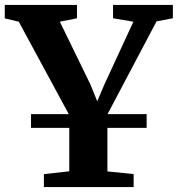

<svg xmlns="http://www.w3.org/2000/svg" viewBox="-38 -763 726 783"><path d="M423 -688.5V-743H667V-688.5L600.5 -676L400.5 -297.5H560V-241.5H400V-64L507 -53V0H141V-53L244.5 -64.5V-241.5H88.5V-297.5H242.5L38.5 -674.5L-18.5 -688V-743H276V-688.5L206 -674.5L331 -418L358.5 -350L387.5 -418L506 -674.5Z"/></svg>

Font: Merriweather Text
Style: Bold
Weight: 700
Designer: Eben Sorkin
Foundry: Eben Sorkin
Version: Version 2.100